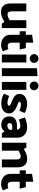

<svg xmlns="http://www.w3.org/2000/svg" viewBox="1490 -2255 782 3802"><g transform="rotate(90 1881.0 -354.0)"><path d="M380 -484V-154Q364 -145 345 -135Q326 -125 305 -118.5Q284 -112 266 -112Q235 -112 220 -133Q205 -154 205 -188V-484H48V-176Q48 -121 64.5 -77.5Q81 -34 118.5 -8.5Q156 17 220 17Q252 17 286 7.5Q320 -2 352.5 -17Q385 -32 412 -50L449 1H536V-484Z M933 -474H825V-622L669 -598V-474H599V-353H669V-169Q669 -109 697.5 -67.5Q726 -26 773 -5Q820 16 880 16Q899 16 922 10.5Q945 5 965 -3.5Q985 -12 996 -21L951 -130Q935 -122 919 -118.5Q903 -115 889 -115Q859 -115 842 -135.5Q825 -156 825 -190V-353H961Z M1217 0V-485H1060V0ZM1138 -552Q1174 -552 1199.5 -577.5Q1225 -603 1225 -638Q1225 -674 1199 -699.5Q1173 -725 1138 -725Q1103 -725 1077.5 -699.5Q1052 -674 1052 -638Q1052 -603 1077.5 -577.5Q1103 -552 1138 -552Z M1487 0V-706L1331 -695V0Z M1759 0V-485H1602V0ZM1680 -552Q1716 -552 1741.5 -577.5Q1767 -603 1767 -638Q1767 -674 1741 -699.5Q1715 -725 1680 -725Q1645 -725 1619.5 -699.5Q1594 -674 1594 -638Q1594 -603 1619.5 -577.5Q1645 -552 1680 -552Z M1836 -42Q1861 -23 1897.5 -10.5Q1934 2 1968.5 6.5Q2003 11 2023 11Q2123 11 2174 -30.5Q2225 -72 2225 -145Q2225 -189 2200 -220Q2175 -251 2136.5 -272.5Q2098 -294 2058 -308Q2034 -316 2014.5 -326Q1995 -336 1995 -347Q1995 -360 2010 -369Q2025 -378 2049 -378Q2078 -378 2109 -369.5Q2140 -361 2172 -347L2218 -449Q2191 -468 2158.5 -479Q2126 -490 2094.5 -495Q2063 -500 2043 -500Q1948 -500 1894 -459Q1840 -418 1840 -345Q1840 -303 1865.5 -273Q1891 -243 1930 -223Q1969 -203 2008 -189Q2028 -184 2043 -176Q2058 -168 2066 -159.5Q2074 -151 2074 -142Q2074 -132 2064.5 -125Q2055 -118 2041.5 -114Q2028 -110 2013 -110Q1996 -110 1973 -115Q1950 -120 1926.5 -127.5Q1903 -135 1881 -144Z M2417 -152Q2417 -173 2432 -189Q2447 -205 2473 -205H2549V-145Q2529 -127 2507 -117.5Q2485 -108 2464 -108Q2451 -108 2440.5 -114Q2430 -120 2423.5 -130Q2417 -140 2417 -152ZM2347 -335Q2374 -348 2411 -357Q2448 -366 2478 -366Q2507 -366 2525.5 -349.5Q2544 -333 2547 -302L2548 -299H2472Q2389 -299 2337 -263.5Q2285 -228 2285 -151Q2285 -78 2329 -33Q2373 12 2463 12Q2497 12 2527 -5Q2557 -22 2582 -51L2619 0H2706V-309Q2706 -366 2680.5 -409Q2655 -452 2608.5 -476Q2562 -500 2500 -500Q2470 -500 2432.5 -494Q2395 -488 2361.5 -478Q2328 -468 2305 -455Z M2963 0V-331Q2979 -340 2998.5 -350Q3018 -360 3038.5 -366.5Q3059 -373 3077 -373Q3108 -373 3123 -352.5Q3138 -332 3138 -297V0H3294V-308Q3294 -363 3277.5 -406.5Q3261 -450 3224 -475.5Q3187 -501 3123 -501Q3090 -501 3056.5 -492Q3023 -483 2990.5 -467.5Q2958 -452 2930 -434L2903 -485H2806V0Z M3687 -474H3579V-622L3423 -598V-474H3353V-353H3423V-169Q3423 -109 3451.5 -67.5Q3480 -26 3527 -5Q3574 16 3634 16Q3653 16 3676 10.5Q3699 5 3719 -3.5Q3739 -12 3750 -21L3705 -130Q3689 -122 3673 -118.5Q3657 -115 3643 -115Q3613 -115 3596 -135.5Q3579 -156 3579 -190V-353H3715Z"/></g></svg>

Font: Catamaran ExtraBold
Style: Regular
Weight: 800
Designer: Pria Ravichandran
Version: Version 2.000